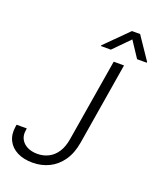

<svg xmlns="http://www.w3.org/2000/svg" viewBox="-169 -1041 959 1154"><g transform="rotate(20 310.5 -464.0)"><path d="M179.2 9.8Q122.6 9.8 81.5 -11Q40.5 -31.7 21.5 -69.8Q2.4 -107.9 10.7 -159.7L12.7 -171.9H78.1L76.2 -159.7Q70.8 -127 83.7 -102.3Q96.7 -77.6 124 -63.7Q151.4 -49.8 189 -49.8Q227.5 -49.8 259.8 -66.2Q292 -82.5 314.2 -116.2Q336.4 -149.9 344.7 -202.6L431.6 -727.5H497.6L411.1 -202.6Q399.4 -131.8 366.2 -84.5Q333 -37.1 284.9 -13.7Q236.8 9.8 179.2 9.8ZM558.6 -789.6 491.2 -891.6 390.6 -789.6H326.7L327.6 -794.4L471.7 -938H523.9L621.1 -794.4L620.1 -789.6Z"/></g></svg>

Font: Inter Tight Light
Style: Italic
Weight: 300
Italic angle: -9.39999°
Designer: Rasmus Andersson
Foundry: rsms
Version: Version 3.004